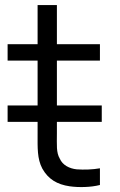

<svg xmlns="http://www.w3.org/2000/svg" viewBox="-20 -739 479 767"><path d="M207.3 -252.1H386.5V-317.7H207.3V-496.9H379.2V-562.5H207.3V-718.8H130.2V-562.5H10.4V-496.9H130.2V-317.7H10.4V-252.1H130.2V-204.2C130.2 -149 128.1 -105.2 149 -65.6C172.9 -22.9 208.3 -2.1 258.3 5.2C294.8 10.4 342.7 9.4 379.2 0V-66.7C350 -61.5 315.6 -60.4 286.5 -62.5C257.3 -65.6 230.2 -79.2 218.8 -105.2C204.2 -130.2 207.3 -159.4 207.3 -206.3Z"/></svg>

Font: Manrope3
Style: Regular
Weight: 400
Width: 4
Designer: Mikhail Sharanda
Foundry: Mikhail Sharanda
Version: Version 3.000;PS 003.000;hotconv 1.0.88;makeotf.lib2.5.64775